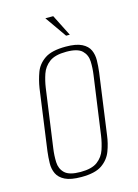

<svg xmlns="http://www.w3.org/2000/svg" viewBox="-101 -689 543 753"><g transform="rotate(-15 170.0 -312.0)"><path d="M135 7Q92 7 69 -4.5Q46 -16 37 -35Q28 -54 28.5 -77.5Q29 -101 32 -125L66 -372Q71 -404 82 -434Q93 -464 121.5 -483.5Q150 -503 207 -503Q249 -503 272 -491.5Q295 -480 303.5 -461Q312 -442 311.5 -419Q311 -396 308 -372L274 -125Q270 -93 258.5 -62.5Q247 -32 219 -12.5Q191 7 135 7ZM137 -13Q183 -13 206 -30.5Q229 -48 238 -75Q247 -102 251 -130L284 -367Q288 -395 287 -421.5Q286 -448 268 -465.5Q250 -483 204 -483Q158 -483 135 -465.5Q112 -448 103 -421.5Q94 -395 90 -367L57 -130Q53 -102 54 -75Q55 -48 73 -30.5Q91 -13 137 -13ZM220 -544 159 -631H191L235 -544Z"/></g></svg>

Font: Alumni Sans Thin
Style: Italic
Weight: 100
Italic angle: -8°
Designer: Robert E. Leuschke
Foundry: Robert E. Leuschke
Version: Version 1.016